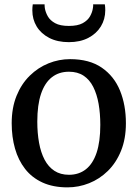

<svg xmlns="http://www.w3.org/2000/svg" viewBox="-20 -838 624 870"><path d="M33 -279.5Q33 -349.5 55 -403.8Q77 -458 114.8 -495Q152.5 -532 199.8 -551Q247 -570 297.5 -570Q385 -570 441 -531.5Q497 -493 523.8 -427.5Q550.5 -362 550.5 -279.5Q550.5 -209 528.5 -154.8Q506.5 -100.5 468.8 -63.5Q431 -26.5 383.8 -7.8Q336.5 11 286 11Q220.5 11 172.5 -11Q124.5 -33 93.8 -72.5Q63 -112 48 -164.8Q33 -217.5 33 -279.5ZM292.5 -46Q337.5 -46 369.2 -71Q401 -96 417.8 -146.2Q434.5 -196.5 434.5 -272Q434.5 -323.5 426.8 -367.5Q419 -411.5 402.5 -444.2Q386 -477 358.8 -495Q331.5 -513 292.5 -513Q247 -513 215 -488Q183 -463 166 -413Q149 -363 149 -287Q149 -235 157 -191Q165 -147 182 -114.5Q199 -82 226.5 -64Q254 -46 292.5 -46ZM292 -647Q240.5 -647 203.2 -666.2Q166 -685.5 146.2 -718Q126.5 -750.5 126.5 -791Q126.5 -797.5 127 -805.2Q127.5 -813 128.5 -818.5H182Q182 -815.5 182.2 -811.2Q182.5 -807 183 -802Q186 -783 196.5 -764.2Q207 -745.5 229.8 -733Q252.5 -720.5 292 -720.5Q332 -720.5 354.8 -733Q377.5 -745.5 388 -764.2Q398.5 -783 401 -801.5Q402 -807 402.2 -811.2Q402.5 -815.5 402 -818.5H455Q456 -813 456.5 -805.5Q457 -798 457 -791.5Q457 -751 437 -718.2Q417 -685.5 380 -666.2Q343 -647 292 -647Z"/></svg>

Font: Merriweather Light 18pt
Style: Regular
Weight: 400
Version: Version 2.100